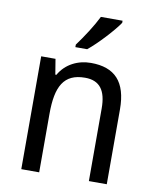

<svg xmlns="http://www.w3.org/2000/svg" viewBox="-85 -832 730 898"><g transform="rotate(10 279.5 -383.0)"><path d="M424 -756V-766H321C299 -721 260 -661 228 -618V-606H284C329 -642 399 -718 424 -756ZM313 -546C252 -546 194 -518 163 -463H158L146 -536H78V0H163V-278C163 -408 197 -473 298 -473C368 -473 399 -430 399 -345V0H484V-355C484 -487 426 -546 313 -546Z"/></g></svg>

Font: Noto Sans Georgian SemiCondensed
Style: Regular
Weight: 400
Width: 4
Designer: Monotype Design Team, Akaki Razmadze
Foundry: Google LLC
Version: Version 2.005